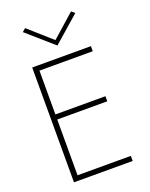

<svg xmlns="http://www.w3.org/2000/svg" viewBox="-168 -1013 858 1100"><g transform="rotate(-20 261.0 -463.0)"><path d="M102 0H445V-31H102ZM102 -669H445V-700H102ZM102 -371H425V-402H102ZM87 -700V0H120V-700ZM266 -802 126 -926 106 -909 266 -769 426 -909 406 -926Z"/></g></svg>

Font: Jost ExtraLight
Style: Regular
Weight: 250
Version: Version 3.710